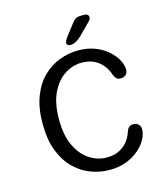

<svg xmlns="http://www.w3.org/2000/svg" viewBox="-118 -885 855 986"><g transform="rotate(-15 309.5 -392.0)"><path d="M344 10Q293 10 244.5 -8Q196 -26 156.8 -64.5Q117.5 -103 94.2 -163Q71 -223 71 -307.5Q71 -391.5 94.2 -452Q117.5 -512.5 156.8 -550.5Q196 -588.5 244.5 -606.8Q293 -625 344 -625Q394 -625 433.2 -609.8Q472.5 -594.5 500.2 -570Q528 -545.5 542.8 -518Q557.5 -490.5 557.5 -466Q557.5 -449 546.8 -439.2Q536 -429.5 521.5 -429.5Q503.5 -429.5 495.8 -437.8Q488 -446 483 -460Q477.5 -480 461.5 -503.2Q445.5 -526.5 416.8 -543Q388 -559.5 345 -559.5Q298 -559.5 255.2 -532.2Q212.5 -505 185.2 -449.2Q158 -393.5 158 -307.5Q158 -221.5 185.2 -165.5Q212.5 -109.5 255.2 -82.5Q298 -55.5 345 -55.5Q388 -55.5 416.8 -72Q445.5 -88.5 461.5 -111.8Q477.5 -135 483 -155Q488 -169.5 495.8 -177.5Q503.5 -185.5 521.5 -185.5Q536 -185.5 546.8 -175.5Q557.5 -165.5 557.5 -148.5Q557.5 -124 542.8 -96.5Q528 -69 500.2 -44.8Q472.5 -20.5 433 -5.2Q393.5 10 344 10ZM313 -662Q306.5 -662 300.8 -665.8Q295 -669.5 295 -677Q295 -687.5 311 -709L353 -763.5Q366 -781 376.2 -787.2Q386.5 -793.5 406.5 -793.5H421Q432 -793.5 438.8 -788.5Q445.5 -783.5 445.5 -775.5Q445.5 -764 432 -751L371.5 -690Q356 -676 342 -669Q328 -662 313 -662Z"/></g></svg>

Font: Sono ExtraLight Monospace
Style: Regular
Weight: 400
Version: Version 2.112